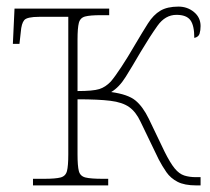

<svg xmlns="http://www.w3.org/2000/svg" viewBox="-20 -562 638 582"><path d="M80 0V-20H114Q148 -20 163.5 -24Q179 -28 183 -43.5Q187 -59 187 -94V-511H99Q62 -511 53.5 -501Q45 -491 43 -465L39 -429H19L24 -536H311V-516H286Q253 -516 238 -512Q223 -508 219 -492.5Q215 -477 215 -442V-286Q262 -286 281 -292Q300 -298 316 -315Q328 -329 347.5 -358.5Q367 -388 389 -426Q412 -465 428.5 -491Q445 -517 466 -529.5Q487 -542 521 -542Q548 -542 568 -525.5Q588 -509 588 -483Q588 -470 585 -460Q582 -450 569 -447Q569 -485 557 -501Q545 -517 515 -517Q481 -517 457.5 -484Q434 -451 406 -404Q381 -361 361 -329Q341 -297 317 -283Q368 -276 390.5 -257.5Q413 -239 431 -202L479 -102Q496 -68 509.5 -51.5Q523 -35 538.5 -30Q554 -25 574 -25H588V0H575Q539 0 518 -11Q497 -22 484.5 -40Q472 -58 461 -79L406 -193Q392 -223 371.5 -237.5Q351 -252 314.5 -256.5Q278 -261 215 -261V-94Q215 -59 219 -43.5Q223 -28 239 -24Q255 -20 291 -20H308V0Z"/></svg>

Font: Noto Serif Thin
Style: Regular
Weight: 100
Designer: Monotype Design Team
Foundry: Monotype Imaging Inc.
Version: Version 2.015